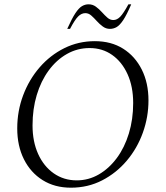

<svg xmlns="http://www.w3.org/2000/svg" viewBox="-20 -861 769 891"><path d="M309 10Q234 10 178 -25Q122 -60 91 -122Q60 -184 60 -265Q60 -346 87.5 -419Q115 -492 164 -548.5Q213 -605 278.5 -637.5Q344 -670 420 -670Q496 -670 551.5 -635Q607 -600 638 -538Q669 -476 669 -395Q669 -318 643 -245.5Q617 -173 568.5 -115.5Q520 -58 454 -24Q388 10 309 10ZM336 -24Q391 -24 438.5 -51.5Q486 -79 522 -127.5Q558 -176 578 -241.5Q598 -307 598 -383Q598 -459 572 -516.5Q546 -574 500.5 -606Q455 -638 396 -638Q339 -638 290.5 -610.5Q242 -583 206 -534Q170 -485 150.5 -420Q131 -355 131 -279Q131 -204 157 -146.5Q183 -89 229.5 -56.5Q276 -24 336 -24ZM292 -727Q314 -776 330 -800Q346 -824 360.5 -832.5Q375 -841 391 -841Q410 -841 425 -830Q440 -819 453 -804.5Q466 -790 478.5 -779Q491 -768 506 -768Q523 -768 538 -783.5Q553 -799 576 -841H589Q568 -792 552 -768Q536 -744 521.5 -735.5Q507 -727 490 -727Q472 -727 457 -738Q442 -749 429 -763.5Q416 -778 403.5 -789Q391 -800 376 -800Q358 -800 342.5 -784.5Q327 -769 305 -727Z"/></svg>

Font: Spectral Light
Style: Italic
Weight: 300
Italic angle: -10°
Designer: Jean-Baptiste Levee
Foundry: Production Type
Version: Version 2.001